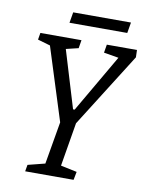

<svg xmlns="http://www.w3.org/2000/svg" viewBox="-81 -770 635 828"><g transform="rotate(10 236.0 -355.5)"><path d="M235 -51 306 -36 299 0H87L92 -29L167 -48L199 -234L98 -553L43 -569L48 -599H228L222 -563L168 -550L244 -299H251L398 -552L333 -563L339 -599H471L472 -567L267 -242ZM172 -711H425L417 -664H164Z"/></g></svg>

Font: Grenze Light
Style: Italic
Weight: 300
Italic angle: -10°
Designer: Renata Polastri
Foundry: Omnibus-Type
Version: Version 1.002; ttfautohint (v1.8)